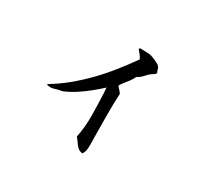

<svg xmlns="http://www.w3.org/2000/svg" viewBox="-149 -948 1298 1208"><g transform="rotate(30 500.0 -343.5)"><path d="M721 -642Q722 -635 718 -631.5Q714 -628 710 -625Q708 -624 707 -623Q683 -609 664.5 -587Q646 -565 620 -551Q611 -531 596 -511.5Q581 -492 568 -475.5Q555 -459 550 -448Q558 -438 567.5 -428.5Q577 -419 584 -408Q580 -330 580.5 -250.5Q581 -171 582 -92Q582 -78 582.5 -64Q583 -50 583 -36Q583 -17 580.5 0.5Q578 18 567 34Q545 32 531.5 19.5Q518 7 507.5 -9.5Q497 -26 484 -40Q500 -119 499 -203Q498 -287 494 -368Q493 -376 492.5 -384.5Q492 -393 492 -401Q463 -374 425 -343Q387 -312 345 -285Q303 -258 263 -242Q244 -240 220.5 -232.5Q197 -225 187 -225Q179 -225 171 -226.5Q163 -228 156 -232Q220 -270 277.5 -317Q335 -364 387 -417Q442 -473 490.5 -534Q539 -595 584 -658Q577 -674 567 -686Q557 -698 546 -711Q544 -715 548 -716Q552 -718 551 -721Q567 -721 584 -719.5Q601 -718 618 -718Q626 -718 645 -711Q664 -704 682 -695Q700 -686 704 -680Q711 -673 713 -662Q715 -651 721 -642Z"/></g></svg>

Font: Yuji Syuku
Style: Regular
Weight: 400
Designer: Kataoka Yuji
Foundry: Kinuta Font Factory
Version: Version 3.002